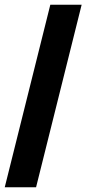

<svg xmlns="http://www.w3.org/2000/svg" viewBox="-31 -711 364 809"><path d="M-11 78 181 -691H313L121 78Z"/></svg>

Font: Bricolage Grotesque 72pt SemiCondensed
Style: Bold
Weight: 700
Width: 4
Designer: Mathieu Triay
Foundry: Atelier Triay
Version: Version 1.001;gftools[0.9.33.dev8+g029e19f]